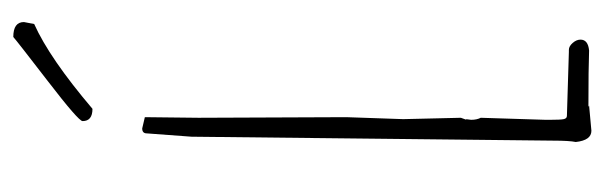

<svg xmlns="http://www.w3.org/2000/svg" viewBox="-324 -554 892 283"><g transform="rotate(-90 121.5 -413.0)"><path d="M102.1 -722.2Q84 -722.2 84 -736.8Q84 -742.7 143.3 -788.3Q202.6 -834 208 -838.9Q230 -838.9 230 -823.2Q230 -822.8 227.1 -808.1Q176.8 -785.6 102.1 -722.2ZM91.8 -22.9 186 -20H189Q194.3 -20 199.2 -14.4Q204.1 -8.8 204.1 -2.9Q204.1 8.3 188 9.8Q162.1 8.8 105 8.8L106.9 9.8L69.8 13.2Q55.7 13.2 53.2 -9.8Q55.2 -19.5 55.2 -43L61 -576.2L65.9 -642.1Q65.9 -648.9 73.2 -648.9L89.8 -645Q89.8 -645 88.9 -565.9L89.8 -348.1Q86.9 -266.1 86.9 -264.2L88.9 -179.2L85.9 -170.9L86.9 -171.9L85.9 -164.1Q85.9 -155.8 88.9 -149.9L85.9 -54.2V-47.9Q85.9 -32.2 86.9 -27.6Q87.9 -22.9 91.8 -22.9Z"/></g></svg>

Font: Amatic SC
Style: Regular
Weight: 400
Version: Version 1.004